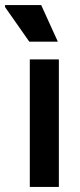

<svg xmlns="http://www.w3.org/2000/svg" viewBox="-55 -740 317 760"><path d="M63 0V-505H178V0ZM174 -575H61L-35 -712V-720H108Z"/></svg>

Font: Fustat
Style: Bold
Weight: 700
Designer: Mohamed Gaber, Khaled Hosny, Laura Garcia Mut
Foundry: Kief Type Foundry, Alif Type Foundry, Hard Type Foundry
Version: Version 1.007